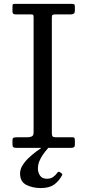

<svg xmlns="http://www.w3.org/2000/svg" viewBox="-20 -770 455 1000"><path d="M250 -677Q250 -689.5 253.5 -692.2Q257 -695 269 -695H349Q358.5 -695 364.2 -699Q370 -703 370 -716V-733Q370 -744.5 366.8 -747.2Q363.5 -750 352 -750H60Q51.5 -750 48.2 -748.5Q45 -747 45 -737V-710Q45 -702 48.8 -698.5Q52.5 -695 62 -695H140Q151.5 -695 153.2 -691.5Q155 -688 155 -678V-80Q155 -63 144.5 -59Q134 -55 121 -55H68Q54 -55 49.5 -52Q45 -49 45 -41V-16Q45 -6.5 49.8 -3.2Q54.5 0 65 0H350Q360.5 0 365.2 -3.5Q370 -7 370 -16V-39Q370 -46 368 -50.5Q366 -55 359 -55H269Q258 -55 254 -59.8Q250 -64.5 250 -77ZM192.5 209.5Q236.5 209.5 261.5 191.5Q286.5 173.5 301.5 146Q304.5 140.5 304.5 138Q304.5 135.5 299.5 132L292.5 127Q284.5 120.5 278 130.5Q270 142.5 256.8 151.8Q243.5 161 225 161Q199 161 188.2 144.2Q177.5 127.5 177.5 108.5Q177.5 88 185 69.5Q192.5 51 204 34.8Q215.5 18.5 227 5.5Q233 -1.5 236.2 -7Q239.5 -12.5 236 -16.5Q233 -20.5 226.8 -18.8Q220.5 -17 212 -11.5Q192 2 169.8 18.5Q147.5 35 128.2 53.5Q109 72 96.8 92.2Q84.5 112.5 84.5 133.5Q84.5 176.5 117.2 193Q150 209.5 192.5 209.5Z"/></svg>

Font: Besley
Style: Regular
Weight: 400
Designer: Owen Earl
Foundry: indestructible type*
Version: Version 4.000